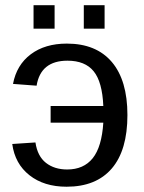

<svg xmlns="http://www.w3.org/2000/svg" viewBox="-20 -705 550 735"><path d="M26.9 -153.8 115.7 -159.7Q123.5 -106.9 156 -81.5Q188.5 -56.2 237.3 -56.2Q300.3 -56.2 335 -99.4Q369.6 -142.6 375.5 -235.4H173.8V-299.3H375.5Q371.6 -391.6 338.6 -432.1Q305.7 -472.7 238.3 -472.7Q135.7 -472.7 120.1 -377L29.8 -383.8Q43.5 -456.5 97.9 -497.3Q152.3 -538.1 235.8 -538.1Q348.1 -538.1 408 -467.8Q467.8 -397.5 467.8 -264.6Q467.8 -129.9 408 -60.1Q348.1 9.8 234.9 9.8Q148.4 9.8 92.8 -34.2Q37.1 -78.1 26.9 -153.8ZM300.8 -595.2V-685.1H380.4V-595.2ZM108.4 -595.2V-685.1H189V-595.2Z"/></svg>

Font: Arial
Style: Regular
Weight: 400
Designer: Steve Matteson
Foundry: Ascender Corporation
Version: Version 2.00.3